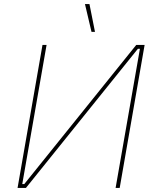

<svg xmlns="http://www.w3.org/2000/svg" viewBox="-20 -920 762 940"><path d="M66 0H107L655 -681H665L546 0H566L688 -700H647L99 -19H89L208 -700H188ZM428 -764H445L418 -900H396Z"/></svg>

Font: Fixel Display Thin
Style: Italic
Weight: 100
Italic angle: -10°
Designer: AlfaBravo + MacPaw
Foundry: Kyrylo Tkachov, Marchela Mozhyna, Serhii Makarenko, Maria Weinstein, Zakhar Kryvoshyya
Version: Version 1.210;Glyphs 3.2 (3217)